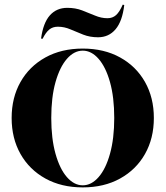

<svg xmlns="http://www.w3.org/2000/svg" viewBox="-20 -790 708 821"><path d="M333.9 11.3Q242.7 11.3 174.2 -26.6Q105.6 -64.5 67.7 -131.5Q29.8 -198.4 29.8 -285.5Q29.8 -372.6 67.7 -439.5Q105.6 -506.5 174.2 -544.4Q242.7 -582.3 333.9 -582.3Q425 -582.3 493.5 -544.4Q562.1 -506.5 600 -439.5Q637.9 -372.6 637.9 -285.5Q637.9 -198.4 600 -131.5Q562.1 -64.5 493.5 -26.6Q425 11.3 333.9 11.3ZM333.9 2.4Q371 2.4 401.6 -32.7Q432.3 -67.7 450.4 -132.7Q468.5 -197.6 468.5 -285.5Q468.5 -374.2 450.4 -438.7Q432.3 -503.2 401.6 -538.3Q371 -573.4 333.9 -573.4Q296.8 -573.4 266.1 -538.3Q235.5 -503.2 217.3 -438.7Q199.2 -374.2 199.2 -285.5Q199.2 -197.6 217.3 -132.7Q235.5 -67.7 266.1 -32.7Q296.8 2.4 333.9 2.4ZM399.2 -630.6Q364.5 -630.6 335.9 -641.9Q307.3 -653.2 281 -664.5Q254.8 -675.8 227.4 -675.8Q205.6 -675.8 190.7 -663.7Q175.8 -651.6 162.1 -624.2L155.6 -625Q164.5 -691.9 193.1 -724.2Q221.8 -756.5 267.7 -756.5Q302.4 -756.5 331 -745.6Q359.7 -734.7 386.3 -723.4Q412.9 -712.1 439.5 -712.1Q461.3 -712.1 476.2 -725.4Q491.1 -738.7 504.8 -770.2L511.3 -768.5Q503.2 -699.2 474.2 -664.9Q445.2 -630.6 399.2 -630.6Z"/></svg>

Font: Playfair 144pt SemiCondensed Black
Style: Regular
Weight: 900
Width: 4
Designer: Claus Eggers Sørensen
Foundry: Claus Eggers Sørensen
Version: Version 2.203